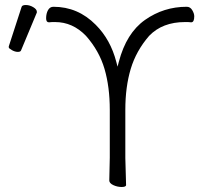

<svg xmlns="http://www.w3.org/2000/svg" viewBox="-20 -737 799 766"><path d="M15 -552Q66 -708 66 -709Q68 -717 83 -717Q98 -717 112.5 -708.5Q127 -700 127 -690Q127 -688 127 -687L64 -536Q62 -530 51 -530Q40 -530 27.5 -537Q15 -544 15 -548Q15 -550 15 -552ZM176 -648H175Q164 -648 164 -664Q164 -683 171.5 -696.5Q179 -710 193 -710Q291 -710 362 -638Q421 -579 444 -490L449 -471L454 -490Q484 -605 558.5 -657.5Q633 -710 725 -710Q739 -710 747 -696.5Q755 -683 755 -672Q755 -648 743 -648H742Q736 -649 730 -649H718Q628 -649 575 -594Q523 -534 501.5 -462Q480 -390 480 -299V-107L483 1Q483 9 465.5 9Q448 9 432 1.5Q416 -6 416 -17L418 -108V-299Q418 -390 397 -462Q376 -534 323 -594Q270 -649 200 -649H188Q182 -649 176 -648Z"/></svg>

Font: Moon Stars Kai T Light
Style: Regular
Weight: 300
Designer: GuiWonder
Version: Version 1.101